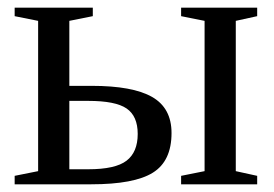

<svg xmlns="http://www.w3.org/2000/svg" viewBox="-20 -479 712 499"><path d="M209.5 -39.1Q279.8 -39.1 308.8 -61.3Q337.9 -83.5 337.9 -130.9Q337.9 -177.2 309.1 -197Q280.3 -216.8 209.5 -216.8H160.2V-39.1ZM221.2 -459V-437L160.2 -424.8V-255.9H218.3Q324.7 -255.9 375.2 -227.1Q425.8 -198.2 425.8 -133.3Q425.8 -60.5 377.4 -30.3Q329.1 0 216.8 0H18.1V-22L79.1 -34.2V-424.8L18.1 -437V-459ZM511.7 -424.8 450.7 -437V-459H648.4V-437L592.8 -424.8V-34.2L648.4 -22V0H450.7V-22L511.7 -34.2Z"/></svg>

Font: Tinos
Style: Regular
Weight: 400
Designer: Steve Matteson
Foundry: Monotype Imaging Inc.
Version: Version 1.23